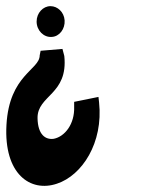

<svg xmlns="http://www.w3.org/2000/svg" viewBox="-45 -666 497 624"><path d="M-24 -260C-33 -100 54 -40 140 -69C222 -96 291 -202 277 -333L275 -351L196 -335V-319C198 -262 165 -222 130 -215C103 -211 78 -228 77 -282C76 -357 177 -358 164 -484L158 -507L87 -501L84 -486C84 -439 -15 -423 -24 -260ZM74 -596C74 -567 97 -544 123 -546C148 -547 167 -572 165 -600C163 -627 142 -646 119 -646C95 -646 74 -624 74 -596Z"/></svg>

Font: Charger Slice
Style: Regular
Weight: 400
Designer: Jasper
Foundry: Cannot Into Space Fonts
Version: Version 1.1